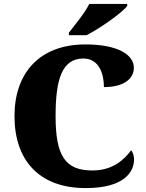

<svg xmlns="http://www.w3.org/2000/svg" viewBox="-20 -951 748 981"><path d="M332 -784V-771H422C492 -807 605 -886 630 -921V-931H436C415 -886 361 -822 332 -784ZM418 10C619 10 665 -76 665 -137C665 -152 659 -174 650 -183C616 -138 559 -80 452 -80C313 -80 264 -155 264 -358C264 -546 297 -652 406 -652C486 -652 511 -574 511 -506C615 -506 664 -550 664 -605C664 -671 582 -724 417 -724C178 -724 54 -574 54 -358C54 -137 175 10 418 10Z"/></svg>

Font: Noto Serif Gurmukhi Black
Style: Regular
Weight: 900
Designer: Vaibhav Singh and the Monotype Design Team
Foundry: Monotype Imaging Inc.
Version: Version 2.004